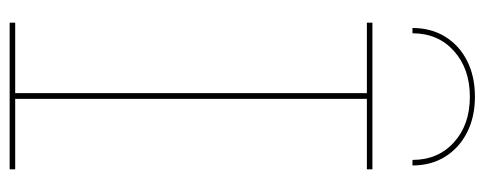

<svg xmlns="http://www.w3.org/2000/svg" viewBox="-323 -681 1004 398"><g transform="rotate(90 179.0 -482.0)"><path d="M323 -835H311.5Q311.5 -888 275 -921Q238.5 -954 180.5 -954Q122.5 -954 85.8 -921Q49 -888 49 -835H38Q38 -873.5 56 -902.8Q74 -932 106 -948.2Q138 -964.5 180.5 -964.5Q222.5 -964.5 254.5 -948.2Q286.5 -932 304.8 -902.8Q323 -873.5 323 -835ZM27 -740.5V-752H331V-740.5H185V-11.5H331V0H27V-11.5H173V-740.5Z"/></g></svg>

Font: Hepta Slab ExtraLight Thin
Style: Regular
Weight: 250
Version: Version 1.102